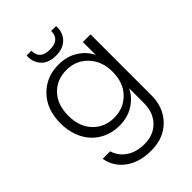

<svg xmlns="http://www.w3.org/2000/svg" viewBox="-287 -861 1248 1248"><g transform="rotate(-45 337.5 -237.0)"><path d="M47.9 -273.9Q47.9 -401.4 121.6 -477.8Q195.3 -554.2 309.1 -554.2Q385.3 -554.2 441.9 -518.6Q498.5 -482.9 524.9 -426.8V-545.9H595.2V14.2Q595.2 126.5 524.9 197.3Q454.6 268.1 339.8 268.1Q233.9 268.1 164.3 218Q94.7 168 79.1 82H147.9Q165.5 139.6 215.8 173.3Q266.1 207 339.8 207Q422.9 207 473.9 154.5Q524.9 102.1 524.9 14.2V-121.1Q499 -65.4 442.1 -28.8Q385.3 7.8 309.1 7.8Q253.4 7.8 205.3 -12.2Q157.2 -32.2 122.6 -68.4Q87.9 -104.5 67.9 -157.5Q47.9 -210.4 47.9 -273.9ZM119.1 -273.9Q119.1 -172.4 176.3 -112.8Q233.4 -53.2 321.8 -53.2Q408.2 -53.2 466.6 -112.5Q524.9 -171.9 524.9 -272.9Q524.9 -371.1 466.6 -432.1Q408.2 -493.2 321.8 -493.2Q232.4 -493.2 175.8 -434.6Q119.1 -376 119.1 -273.9ZM204.1 -729V-742.2H248Q248 -662.1 338.9 -662.1Q430.2 -662.1 430.2 -742.2H475.1V-729Q475.1 -676.8 439.5 -641.4Q403.8 -606 338.9 -606Q274.4 -606 239.3 -641.4Q204.1 -676.8 204.1 -729Z"/></g></svg>

Font: PoppinsZ Light
Style: Regular
Weight: 300
Designer: Ninad Kale (Devanagari), Jonny Pinhorn (Latin)
Foundry: Indian Type Foundry
Version: Version 3.002;FEAKit 1.0